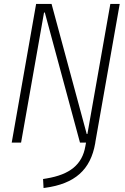

<svg xmlns="http://www.w3.org/2000/svg" viewBox="-20 -713 626 960"><path d="M379.9 0H410.2L406.7 18.6C391.1 109.4 330.1 159.7 212.9 179.2L195.3 182.1L197.8 227.1L205.1 226.1C354 206.1 433.1 136.2 456.1 2.9L457 -3.9L578.6 -693.4H531.7L417 -43H413.6L237.8 -693.4H160.6L38.6 0H85.4L200.2 -650.4H204.1Z"/></svg>

Font: Cascadia Code PL ExtraLight
Style: Italic
Weight: 200
Italic angle: -10°
Monospace: yes
Designer: Aaron Bell
Foundry: Saja Typeworks
Version: Version 2404.023